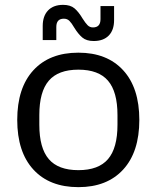

<svg xmlns="http://www.w3.org/2000/svg" viewBox="-20 -761 646 791"><path d="M51 -267Q51 -399 117.5 -471.5Q184 -544 303 -544Q421 -544 487.5 -471.5Q554 -399 554 -267Q554 -135 487.5 -62.5Q421 10 303 10Q184 10 117.5 -62.5Q51 -135 51 -267ZM303 -60Q386 -60 425 -105.5Q464 -151 464 -247V-287Q464 -383 425 -428.5Q386 -474 303 -474Q220 -474 181 -428.5Q142 -383 142 -287V-247Q142 -151 181 -105.5Q220 -60 303 -60ZM286 -647Q275 -666 266 -675Q257 -684 243 -684Q212 -684 212 -650V-596H156V-654Q156 -695 178 -718Q200 -741 240 -741Q270 -741 287 -726.5Q304 -712 320 -685Q332 -666 341 -657Q350 -648 363 -648Q394 -648 394 -682V-736H450V-678Q450 -637 428 -614.5Q406 -592 366 -592Q336 -592 319 -606.5Q302 -621 286 -647Z"/></svg>

Font: Mozilla Text BETA
Style: Regular
Weight: 400
Designer: Studio DRAMA
Foundry: Studio DRAMA
Version: Version 0.100